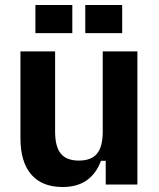

<svg xmlns="http://www.w3.org/2000/svg" viewBox="-20 -740 638 770"><path d="M231 10Q149 10 105.5 -40Q62 -90 62 -186V-534H201V-212Q201 -151.5 224 -123.8Q247 -96 296.2 -96Q346 -96 369 -123.8Q392 -151.5 392 -212V-534H531V0H404V-95H385Q366 -44 328 -17Q290 10 231 10ZM122 -607V-720H270V-607ZM322 -607V-720H470V-607Z"/></svg>

Font: Mozilla Text ExtraLight
Style: Regular
Weight: 200
Designer: Studio DRAMA
Foundry: Studio DRAMA
Version: Version 1.000